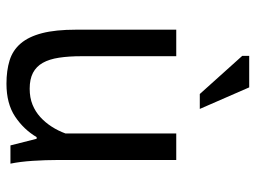

<svg xmlns="http://www.w3.org/2000/svg" viewBox="-116 -644 772 579"><g transform="rotate(90 269.5 -354.0)"><path d="M149 -500V-215Q149 -176 153.5 -146.5Q158 -117 169 -97.5Q180 -78 199 -68Q218 -58 247 -58Q274 -58 295 -66.5Q316 -75 332.5 -90Q349 -105 361.5 -124.5Q374 -144 382 -166V-500H462V-142Q462 -106 464.5 -67.5Q467 -29 473 0H418L398 -79H393Q370 -40 331 -14Q292 12 232 12Q192 12 161.5 2.5Q131 -7 110.5 -31Q90 -55 79.5 -95.5Q69 -136 69 -198V-500ZM308 -571H263L148 -699V-720H243Z"/></g></svg>

Font: PTSans
Style: Regular
Weight: 400
Designer: A.Korolkova, O.Umpeleva, V.Yefimov
Foundry: ParaType Ltd
Version: Version 2.003W OFL